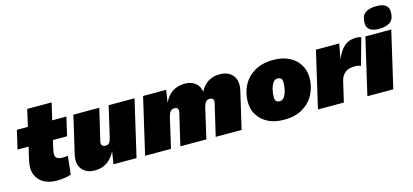

<svg xmlns="http://www.w3.org/2000/svg" viewBox="-62 -1182 3547 1647"><g transform="rotate(-15 1712.0 -358.5)"><path d="M281 10Q218 10 169.5 -16Q121 -42 100 -94Q79 -146 97 -223L123 -335H25L63 -500H161L195 -650H412L377 -500H503L465 -335H339L320 -251Q309 -202 325.5 -185Q342 -168 379 -168Q393 -168 405.5 -169Q418 -170 428 -172L410 -9Q380 1 349.5 5.5Q319 10 281 10Z M623 10Q545 10 507 -38.5Q469 -87 488 -169L565 -500H795L729 -220Q723 -195 734 -183Q745 -171 764 -171Q787 -171 798.5 -187.5Q810 -204 817 -236L878 -500H1108L992 0H787L805 -112Q777 -54 730.5 -22Q684 10 623 10Z M1068 0 1184 -500H1389L1372 -389Q1399 -448 1445.5 -479Q1492 -510 1555 -510Q1612 -510 1648.5 -481.5Q1685 -453 1692 -402Q1749 -510 1864 -510Q1943 -510 1982 -461Q2021 -412 2001 -326L1925 0H1695L1761 -281Q1772 -329 1729 -329Q1706 -329 1693 -312Q1680 -295 1674 -269L1612 0H1381L1447 -281Q1458 -329 1415 -329Q1392 -329 1379 -312Q1366 -295 1360 -269L1298 0Z M2299 10Q2220 10 2161.5 -19Q2103 -48 2070.5 -99.5Q2038 -151 2038 -218Q2038 -296 2072 -362.5Q2106 -429 2174 -469.5Q2242 -510 2343 -510Q2422 -510 2480.5 -481Q2539 -452 2571.5 -400.5Q2604 -349 2604 -282Q2604 -205 2570 -138Q2536 -71 2468.5 -30.5Q2401 10 2299 10ZM2306 -153Q2331 -153 2347 -177Q2363 -201 2370.5 -235.5Q2378 -270 2378 -300Q2378 -328 2366 -337.5Q2354 -347 2336 -347Q2311 -347 2295 -323Q2279 -299 2271.5 -265Q2264 -231 2264 -200Q2264 -172 2276 -162.5Q2288 -153 2306 -153Z M2603 0 2719 -500H2926L2900 -362Q2925 -429 2967.5 -469.5Q3010 -510 3080 -510Q3096 -510 3106 -507.5Q3116 -505 3122 -501L3056 -265Q3047 -270 3035 -273Q3023 -276 3003 -276Q2943 -276 2914 -249Q2885 -222 2876 -184L2833 0Z M3388 -500 3272 0H3042L3158 -500ZM3289 -532Q3181 -532 3181 -612Q3181 -676 3216.5 -701.5Q3252 -727 3316 -727Q3424 -727 3424 -647Q3424 -583 3388.5 -557.5Q3353 -532 3289 -532Z"/></g></svg>

Font: Prodigy Sans Black
Style: Italic
Weight: 900
Italic angle: -13°
Designer: Wei Huang
Foundry: Wei Huang
Version: Version 1.003; ttfautohint (v1.8.3)